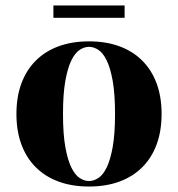

<svg xmlns="http://www.w3.org/2000/svg" viewBox="-20 -666 650 701"><path d="M40 0ZM305 -5Q322 -5 339 -16Q356 -27 369.5 -54.5Q383 -82 391.5 -129.5Q400 -177 400 -250Q400 -323 391.5 -370.5Q383 -418 369.5 -445.5Q356 -473 339 -484Q322 -495 305 -495Q288 -495 271 -484Q254 -473 240.5 -445.5Q227 -418 218.5 -370.5Q210 -323 210 -250Q210 -177 218.5 -129.5Q227 -82 240.5 -54.5Q254 -27 271 -16Q288 -5 305 -5ZM305 -515Q367 -515 416 -497Q465 -479 499.5 -444.5Q534 -410 552 -361Q570 -312 570 -250Q570 -188 552 -139Q534 -90 499.5 -55.5Q465 -21 416 -3Q367 15 305 15Q243 15 194 -3Q145 -21 110.5 -55.5Q76 -90 58 -139Q40 -188 40 -250Q40 -312 58 -361Q76 -410 110.5 -444.5Q145 -479 194 -497Q243 -515 305 -515ZM175 -601V-646H435V-601Z"/></svg>

Font: Yeseva One
Style: Regular
Weight: 400
Designer: Jovanny Lemonad
Foundry: Jovanny Lemonad
Version: Version 2.001; ttfautohint (v0.91) -l 8 -r 50 -G 200 -x 0 -w